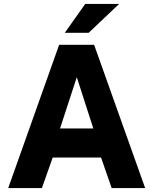

<svg xmlns="http://www.w3.org/2000/svg" viewBox="-20 -949 774 969"><path d="M21.5 0 278.5 -723H455L712.5 0H543.5L490 -154H246L191.5 0ZM283 -300.5H451L367.5 -559.5ZM410 -929H581L427.5 -783.5H307Z"/></svg>

Font: Public Sans Thin ExtraBold
Style: Regular
Weight: 800
Version: Version 1.007